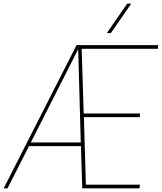

<svg xmlns="http://www.w3.org/2000/svg" viewBox="-39 -1026 882 1046"><path d="M676 -846ZM565 -846H543L654 -1006H676ZM721 0H409L402 -230H119L2 0H-19L378 -780H823L821 -760H406L417 -408H724L722 -388H418L429 -20H723ZM401 -250 387 -758 129 -250Z"/></svg>

Font: Tanohe Sans Thin
Style: Italic
Weight: 100
Designer: Village Type and Design LLC & Cristiano Sobral
Foundry: Cooper Hewitt Smithsonian Design Museum
Version: Version 1.00;September 29, 2021;FontCreator 13.0.0.2655 64-b